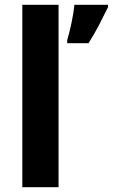

<svg xmlns="http://www.w3.org/2000/svg" viewBox="-20 -780 470 800"><path d="M224 0H73V-760H224ZM430 -750Q414 -717 394 -678.5Q374 -640 349 -600H260V-613Q269 -642 278 -685Q287 -728 290 -760H430Z"/></svg>

Font: Noto Sans Georgian Bold
Style: Regular
Weight: 700
Designer: Monotype Design Team, Akaki Razmadze
Foundry: Google LLC
Version: Version 2.005; ttfautohint (v1.8.4.7-5d5b)